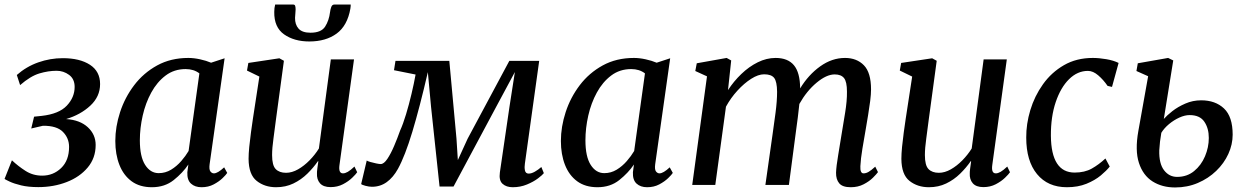

<svg xmlns="http://www.w3.org/2000/svg" viewBox="-20 -814 5482 845"><path d="M148.5 9.5Q104.5 9.5 72.8 1.8Q41 -6 22.5 -14.8Q4 -23.5 0 -26.5L32.5 -108.5Q60 -82.5 92.5 -61.8Q125 -41 165.5 -41Q214.5 -41 249.2 -74.5Q284 -108 284 -167.5Q284 -206 257 -233.5Q230 -261 169 -260.5L117.5 -248.5L130 -300.5L163.5 -304Q239.5 -312.5 274 -349Q308.5 -385.5 308.5 -431.5Q308.5 -466.5 284 -484.5Q259.5 -502.5 229 -502.5Q192.5 -502.5 153.2 -490.8Q114 -479 68.5 -439.5L54 -484Q96 -521 148.5 -539.5Q201 -558 256.5 -558Q331 -558 375.8 -529Q420.5 -500 420.5 -444Q420.5 -389 377.5 -349Q334.5 -309 271 -290Q332 -286 366.5 -254Q401 -222 401 -176Q401 -118.5 366 -76.8Q331 -35 273.5 -12.8Q216 9.5 148.5 9.5Z M902.5 -91Q899.5 -68 906 -59.5Q912.5 -51 921.5 -51Q938 -51 966.5 -77.5L980 -53Q975 -45 959.5 -30Q944 -15 920.5 -2.5Q897 10 867 10Q838 10 820.5 -6Q803 -22 804.5 -56L809 -90Q784 -53 744.5 -21.5Q705 10 648.5 10Q595 10 559.2 -16.2Q523.5 -42.5 505.5 -88.5Q487.5 -134.5 487.5 -193.5Q487.5 -256 508.5 -320.5Q529.5 -385 570.5 -439Q611.5 -493 671.5 -526Q731.5 -559 809 -559Q833 -559 860.5 -553Q888 -547 909 -538L968.5 -557.5ZM857.5 -491Q833 -510 797 -510Q746.5 -510 708.8 -481.5Q671 -453 645.8 -406.8Q620.5 -360.5 608 -305.2Q595.5 -250 595.5 -196.5Q595.5 -124.5 618.8 -88.2Q642 -52 678.5 -52Q708 -52 733 -67.2Q758 -82.5 777.5 -105Q797 -127.5 810 -149.5Z M1195 10Q1145 10 1109.8 -17.8Q1074.5 -45.5 1074 -115Q1074 -137 1077 -167.8Q1080 -198.5 1084.5 -231.2Q1089 -264 1093 -291L1121.5 -477L1067 -503.5L1073 -537L1209.5 -557.5L1229.5 -546.5L1194.5 -288Q1189.5 -246.5 1183.5 -204.2Q1177.5 -162 1177.5 -131.5Q1177.5 -86 1193.5 -69.8Q1209.5 -53.5 1239 -53.5Q1265 -53.5 1291.8 -68.8Q1318.5 -84 1342.5 -108.5Q1366.5 -133 1383.5 -160.5L1436 -552.5H1538L1474 -87.5Q1469 -51 1489.5 -51Q1499 -51 1510.8 -57.8Q1522.5 -64.5 1540 -81L1552 -56Q1546.5 -47.5 1530.2 -31.8Q1514 -16 1489.5 -3.2Q1465 9.5 1435 9.5Q1403 9.5 1388.2 -7.5Q1373.5 -24.5 1375 -51.5Q1374.5 -56 1376.8 -73.8Q1379 -91.5 1381 -104L1379.5 -105Q1359.5 -76 1332.5 -49.5Q1305.5 -23 1271.2 -6.5Q1237 10 1195 10ZM1270 -794Q1277.5 -794 1279.2 -787.8Q1281 -781.5 1281 -772Q1281 -763.5 1279.8 -753.5Q1278.5 -743.5 1278.5 -735.5Q1278 -706 1294 -688Q1310 -670 1346.5 -670Q1393.5 -670 1410.8 -696.8Q1428 -723.5 1432.5 -760.5Q1434 -773 1438 -783.5Q1442 -794 1451.5 -794H1523.5Q1523.5 -790 1523.2 -786Q1523 -782 1522 -776Q1509 -701 1461.5 -666.2Q1414 -631.5 1341.5 -631.5Q1274.5 -631.5 1230.2 -662.8Q1186 -694 1187 -761.5Q1187 -779 1191 -794Z M2236.5 10Q2208.5 10 2191.8 -5Q2175 -20 2180 -55.5L2222.5 -346L2246 -497L2167 -350L1976 7H1914.5L1877 -344.5L1863 -496.5Q1827 -341 1794.8 -234.2Q1762.5 -127.5 1731.5 -71Q1710.5 -33 1682 -12.5Q1653.5 8 1617 8Q1604.5 8 1588.5 3.8Q1572.5 -0.5 1569.5 -4L1594 -107.5Q1597 -105 1609.5 -101.2Q1622 -97.5 1635.5 -94.8Q1649 -92 1655.5 -92Q1669.5 -92 1684.8 -114.8Q1700 -137.5 1714.5 -171.5Q1729 -205.5 1741 -239.5Q1754 -268 1767 -311Q1780 -354 1791 -400.5Q1802 -447 1809 -486L1714 -505L1720.5 -546H1957.5L1989 -203.5L1995 -109.5L2038 -203.5L2221.5 -546H2353L2290 -93.5Q2287.5 -78.5 2290.2 -64.2Q2293 -50 2307 -50Q2319 -50 2334 -58.5Q2349 -67 2362.5 -79L2373.5 -52Q2367.5 -44 2347.8 -29Q2328 -14 2299 -2Q2270 10 2236.5 10Z M2863.5 -91Q2860.5 -68 2867 -59.5Q2873.5 -51 2882.5 -51Q2899 -51 2927.5 -77.5L2941 -53Q2936 -45 2920.5 -30Q2905 -15 2881.5 -2.5Q2858 10 2828 10Q2799 10 2781.5 -6Q2764 -22 2765.5 -56L2770 -90Q2745 -53 2705.5 -21.5Q2666 10 2609.5 10Q2556 10 2520.2 -16.2Q2484.5 -42.5 2466.5 -88.5Q2448.5 -134.5 2448.5 -193.5Q2448.5 -256 2469.5 -320.5Q2490.5 -385 2531.5 -439Q2572.5 -493 2632.5 -526Q2692.5 -559 2770 -559Q2794 -559 2821.5 -553Q2849 -547 2870 -538L2929.5 -557.5ZM2818.5 -491Q2794 -510 2758 -510Q2707.5 -510 2669.8 -481.5Q2632 -453 2606.8 -406.8Q2581.5 -360.5 2569 -305.2Q2556.5 -250 2556.5 -196.5Q2556.5 -124.5 2579.8 -88.2Q2603 -52 2639.5 -52Q2669 -52 2694 -67.2Q2719 -82.5 2738.5 -105Q2758 -127.5 2771 -149.5Z M3198 -548 3184 -417.5Q3209 -456 3242.5 -488.2Q3276 -520.5 3314.8 -539.8Q3353.5 -559 3393.5 -559Q3447.5 -559 3474.2 -526.8Q3501 -494.5 3501.5 -425Q3538 -485 3589.8 -522Q3641.5 -559 3699 -559Q3750.5 -559 3782 -526.8Q3813.5 -494.5 3813.5 -420.5Q3813.5 -400 3809.8 -370Q3806 -340 3800.5 -307Q3795 -274 3790 -244.5Q3783 -205 3775.5 -159.8Q3768 -114.5 3766.5 -82.5Q3765 -51 3780.5 -51Q3791.5 -51 3803 -57.8Q3814.5 -64.5 3832 -80.5L3844 -56.5Q3838 -48 3822 -32Q3806 -16 3781 -3Q3756 10 3724 10Q3688 10 3673.5 -7.2Q3659 -24.5 3659.5 -54Q3660.5 -82.5 3668.8 -130.8Q3677 -179 3684 -224Q3691 -266.5 3699.5 -318.2Q3708 -370 3707.5 -410.5Q3707.5 -454.5 3694.5 -470.5Q3681.5 -486.5 3653.5 -486.5Q3617.5 -486.5 3573.8 -450Q3530 -413.5 3498 -356.5Q3495 -328 3491.2 -297.2Q3487.5 -266.5 3483.5 -239.5L3452 0H3348.5L3380 -222Q3386.5 -266 3393.2 -318Q3400 -370 3400 -410Q3399.5 -455.5 3387 -471.2Q3374.5 -487 3343 -487Q3317 -487 3286 -467.2Q3255 -447.5 3225.5 -415.2Q3196 -383 3175 -344.5L3128 0H3026.5L3091.5 -478L3040 -501.5L3046.5 -535.5L3178 -559Z M4068 10Q4018 10 3982.8 -17.8Q3947.5 -45.5 3947 -115Q3947 -137 3950 -167.8Q3953 -198.5 3957.5 -231.2Q3962 -264 3966 -291L3994.5 -477L3940 -503.5L3946 -537L4082.5 -557.5L4102.5 -546.5L4067.5 -288Q4062.5 -246.5 4056.5 -204.2Q4050.5 -162 4050.5 -131.5Q4050.5 -86 4066.5 -69.8Q4082.5 -53.5 4112 -53.5Q4138 -53.5 4164.8 -68.8Q4191.5 -84 4215.5 -108.5Q4239.5 -133 4256.5 -160.5L4309 -552.5H4411L4347 -87.5Q4342 -51 4362.5 -51Q4372 -51 4383.8 -57.8Q4395.5 -64.5 4413 -81L4425 -56Q4419.5 -47.5 4403.2 -31.8Q4387 -16 4362.5 -3.2Q4338 9.5 4308 9.5Q4276 9.5 4261.2 -7.5Q4246.5 -24.5 4248 -51.5Q4247.5 -56 4249.8 -73.8Q4252 -91.5 4254 -104L4252.5 -105Q4232.5 -76 4205.5 -49.5Q4178.5 -23 4144.2 -6.5Q4110 10 4068 10Z M4854.5 -436Q4836 -463 4813.2 -482.5Q4790.5 -502 4768 -502Q4722 -502 4685 -465.5Q4648 -429 4626.2 -364.5Q4604.5 -300 4605 -216.5Q4606.5 -54.5 4709.5 -54.5Q4753.5 -54.5 4784.8 -72Q4816 -89.5 4845 -116.5L4864 -81Q4850.5 -63.5 4824.8 -42Q4799 -20.5 4761.5 -5.2Q4724 10 4675.5 10Q4591.5 10 4544 -47.8Q4496.5 -105.5 4496.5 -208.5Q4496 -268 4514.5 -329.5Q4533 -391 4570.2 -443.2Q4607.5 -495.5 4662.5 -527.2Q4717.5 -559 4789.5 -559Q4817 -559 4849 -553.5Q4881 -548 4903 -537L4874 -431.5Z M5151.5 11Q5094.5 11 5052.5 -15.5Q5010.5 -42 4992.5 -97Q4974.5 -152 4990 -238L5033 -478.5L4981.5 -501.5L4987.5 -535.5L5121 -559L5143.5 -548L5102 -290.5Q5115 -305.5 5139.5 -324.8Q5164 -344 5196.8 -358.2Q5229.5 -372.5 5266.5 -372.5Q5329 -372.5 5367 -336.5Q5405 -300.5 5405 -221.5Q5405 -178 5386 -136.5Q5367 -95 5332.5 -61.8Q5298 -28.5 5251.8 -8.8Q5205.5 11 5151.5 11ZM5160.5 -35.5Q5204 -35.5 5235.2 -61Q5266.5 -86.5 5283.2 -126Q5300 -165.5 5300 -207Q5300 -249.5 5280.2 -278.5Q5260.5 -307.5 5215.5 -307.5Q5194.5 -307.5 5170.2 -296.5Q5146 -285.5 5124.8 -267.8Q5103.5 -250 5091 -229.5Q5087.5 -210 5085.2 -190.5Q5083 -171 5082 -152.5Q5080.5 -94 5103 -64.8Q5125.5 -35.5 5160.5 -35.5Z"/></svg>

Font: Merriweather Text Regular
Style: Italic
Weight: 400
Italic angle: -7.8°
Designer: Eben Sorkin
Foundry: Eben Sorkin
Version: Version 2.100; ttfautohint (v1.7.19-72a1) -l 8 -r 50 -G 200 